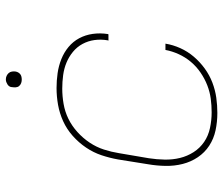

<svg xmlns="http://www.w3.org/2000/svg" viewBox="-72 -664 745 640"><g transform="rotate(-90 300.0 -344.5)"><path d="M243 8Q213 8 185 2Q157 -4 134 -19Q111 -34 95.5 -57Q80 -80 73 -107.5Q66 -135 66.5 -164.5Q67 -194 72 -223L88 -323Q93 -351 102 -378Q111 -405 127.5 -429.5Q144 -454 166.5 -474Q189 -494 215.5 -506Q242 -518 270 -523Q298 -528 326 -528Q351 -528 375.5 -524.5Q400 -521 422.5 -512Q445 -503 463 -488Q481 -473 492 -452.5Q503 -432 506.5 -407.5Q510 -383 506 -357L505 -355H484L485 -357Q489 -380 486 -401.5Q483 -423 473 -441.5Q463 -460 446.5 -473.5Q430 -487 410.5 -495Q391 -503 369 -506Q347 -509 324 -509Q299 -509 273 -504.5Q247 -500 223.5 -488.5Q200 -477 179.5 -458.5Q159 -440 144 -417.5Q129 -395 121 -370Q113 -345 109 -320L92 -220Q88 -194 87.5 -167.5Q87 -141 93 -116.5Q99 -92 112.5 -71Q126 -50 146.5 -36Q167 -22 193 -16.5Q219 -11 245 -11Q268 -11 290.5 -14Q313 -17 335 -25.5Q357 -34 377.5 -48Q398 -62 413.5 -80.5Q429 -99 439 -121Q449 -143 453 -165H474Q470 -140 459 -115.5Q448 -91 430.5 -70.5Q413 -50 391 -34Q369 -18 344 -8.5Q319 1 293.5 4.5Q268 8 243 8ZM354 -644Q348 -644 342.5 -646Q337 -648 333 -652.5Q329 -657 328.5 -663.5Q328 -670 329 -676Q329 -681 331.5 -685Q334 -689 338 -691.5Q342 -694 346 -695.5Q350 -697 355 -697Q361 -697 366.5 -694.5Q372 -692 376 -687.5Q380 -683 381 -676.5Q382 -670 381 -664Q380 -659 377.5 -655Q375 -651 371.5 -648.5Q368 -646 363.5 -645Q359 -644 354 -644Z"/></g></svg>

Font: Iosevka Thin Extended Oblique
Style: Regular
Weight: 100
Width: 7
Italic angle: -9°
Monospace: yes
Designer: Belleve Invis
Foundry: Belleve Invis
Version: Version 32.5.0; ttfautohint (v1.8.4)